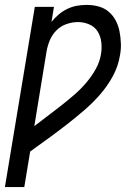

<svg xmlns="http://www.w3.org/2000/svg" viewBox="-48 -548 568 783"><path d="M-28 215 94 -520H172L162 -459Q175 -475 191.5 -489Q208 -503 227 -512Q246 -521 266 -524.5Q286 -528 305 -528Q331 -528 354.5 -521.5Q378 -515 395.5 -500Q413 -485 424 -464Q435 -443 439.5 -419.5Q444 -396 445 -371Q446 -346 441 -321Q434 -278 412.5 -238Q391 -198 360.5 -163Q330 -128 295 -98Q260 -68 223.5 -39.5Q187 -11 149.5 16Q112 43 75 70L51 215ZM92 -34 95 -36Q122 -57 149.5 -77.5Q177 -98 203.5 -119Q230 -140 256 -162.5Q282 -185 304 -211Q326 -237 342.5 -266.5Q359 -296 364 -328Q368 -352 365 -376.5Q362 -401 350 -420Q338 -439 316 -448.5Q294 -458 270 -458Q247 -458 223.5 -450Q200 -442 182.5 -424.5Q165 -407 155.5 -384.5Q146 -362 142 -339Z"/></svg>

Font: Iosevka SS04 Oblique
Style: Regular
Weight: 400
Italic angle: -9°
Monospace: yes
Designer: Belleve Invis
Foundry: Belleve Invis
Version: Version 19.0.0; ttfautohint (v1.8.4)